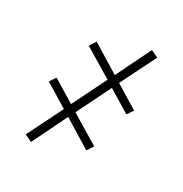

<svg xmlns="http://www.w3.org/2000/svg" viewBox="-145 -567 790 829"><g transform="rotate(30 250.0 -152.5)"><path d="M123 150 87 133 175 -44 59 -115 80 -146 191 -78 275 -248 131 -335 152 -367 292 -281 377 -455 413 -438 325 -261 441 -190 420 -159 309 -227 225 -57 369 30 348 62 208 -24Z"/></g></svg>

Font: Zed Sans Extralight
Style: Regular
Weight: 200
Designer: Belleve Invis
Foundry: Belleve Invis
Version: Version 1.0.0; ttfautohint (v1.8.4)